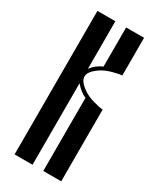

<svg xmlns="http://www.w3.org/2000/svg" viewBox="-203 -864 766 927"><g transform="rotate(30 180.0 -400.0)"><path d="M150 -535Q173 -566 210 -582V-800H310V-590Q291 -589 256 -579Q221 -569 198 -553Q154 -523 154 -495Q154 -467 198 -437Q221 -421 256 -411Q291 -401 310 -400V0H210V-407Q177 -422 150 -454V0H50V-800H150Z"/></g></svg>

Font: Oglavie Unicode
Style: Normal
Weight: 400
Version: Version 1.1